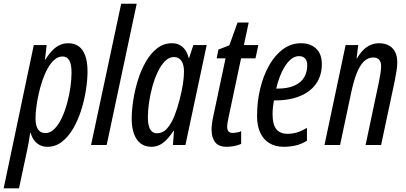

<svg xmlns="http://www.w3.org/2000/svg" viewBox="-69 -780 2185 1033"><path d="M-49.3 233.4 112.8 -537.6H182.1L172.9 -460H175.8Q193.8 -489.3 212.9 -508.8Q231.9 -528.3 252.9 -537.8Q273.9 -547.4 297.9 -547.4Q331.5 -547.4 354.5 -530.8Q377.4 -514.2 389.6 -480.5Q401.9 -446.8 401.9 -396Q401.9 -350.1 393.3 -295.4Q384.8 -240.7 367.7 -187Q350.6 -133.3 324.7 -88.6Q298.8 -43.9 264.2 -17.1Q229.5 9.8 186 9.8Q163.1 9.8 145 0.5Q127 -8.8 114.5 -25.6Q102.1 -42.5 96.2 -64.9H93.3Q89.8 -39.1 85.4 -13.9Q81.1 11.2 76.2 31.7L33.2 233.4ZM175.3 -64Q201.2 -64 223.4 -85.9Q245.6 -107.9 262.7 -144Q279.8 -180.2 291.7 -223.4Q303.7 -266.6 309.8 -310.1Q315.9 -353.5 315.9 -389.2Q315.9 -433.6 304 -454.8Q292 -476.1 267.6 -476.1Q243.7 -476.1 223.6 -458.5Q203.6 -440.9 187.5 -411.9Q171.4 -382.8 159.2 -346.9Q147 -311 138.7 -273.4Q130.4 -235.8 126.2 -201.7Q122.1 -167.5 122.1 -142.6Q122.1 -104 135.5 -84Q148.9 -64 175.3 -64Z M420.9 0 583 -759.8H666.5L504.9 0Z M745.1 9.8Q711.9 9.8 688.2 -7.8Q664.6 -25.4 652.1 -59.3Q639.6 -93.3 639.6 -141.6Q639.6 -186 647.9 -240.2Q656.2 -294.4 672.9 -348.4Q689.5 -402.3 715.3 -447.5Q741.2 -492.7 776.4 -520Q811.5 -547.4 856 -547.4Q878.4 -547.4 896.2 -538.6Q914.1 -529.8 926.8 -512.2Q939.5 -494.6 945.8 -468.8H948.7L971.2 -537.6H1043L928.7 0H861.3L867.2 -76.2H864.7Q847.2 -49.3 828.9 -30Q810.5 -10.7 790.3 -0.5Q770 9.8 745.1 9.8ZM774.9 -63Q807.6 -63 830.8 -89.8Q854 -116.7 870.1 -158Q886.2 -199.2 897 -242.2Q909.2 -290 915 -327.1Q920.9 -364.3 920.9 -396Q920.9 -433.1 906.7 -453.1Q892.6 -473.1 866.7 -473.1Q840.8 -473.1 818.8 -451.2Q796.9 -429.2 779.8 -393.1Q762.7 -356.9 750.7 -313.7Q738.8 -270.5 732.7 -227.5Q726.6 -184.6 726.6 -149.4Q726.6 -105.5 738.8 -84.2Q751 -63 774.9 -63Z M1150.9 9.8Q1107.4 9.8 1088.4 -15.1Q1069.3 -40 1069.3 -83Q1069.3 -97.7 1071.8 -116.5Q1074.2 -135.3 1079.1 -157.2L1144.5 -466.3H1096.7L1106 -513.2L1165 -536.1L1209 -658.7H1269L1243.2 -537.6H1320.8L1305.7 -466.3H1228L1161.1 -150.4Q1157.7 -135.3 1155.5 -121.6Q1153.3 -107.9 1153.3 -98.6Q1153.3 -81.1 1160.2 -73Q1167 -64.9 1183.1 -64.9Q1192.4 -64.9 1205.1 -67.1Q1217.8 -69.3 1228.5 -74.2V-5.9Q1211.9 2 1190.2 5.9Q1168.5 9.8 1150.9 9.8Z M1457.5 9.8Q1412.6 9.8 1380.6 -9.5Q1348.6 -28.8 1331.3 -65.7Q1314 -102.5 1314 -155.8Q1314 -234.4 1331.3 -304.9Q1348.6 -375.5 1380.1 -430.2Q1411.6 -484.9 1454.8 -516.1Q1498 -547.4 1550.3 -547.4Q1601.6 -547.4 1632.1 -518.3Q1662.6 -489.3 1662.6 -434.1Q1662.6 -389.6 1645.8 -353.8Q1628.9 -317.9 1596.4 -292.5Q1564 -267.1 1517.6 -253.4Q1471.2 -239.7 1412.1 -239.7H1404.8Q1401.4 -221.7 1399.4 -202.9Q1397.5 -184.1 1397.5 -165.5Q1397.5 -110.4 1417.5 -85.2Q1437.5 -60.1 1477.5 -60.1Q1505.4 -60.1 1529.1 -67.4Q1552.7 -74.7 1582.5 -91.8V-22.9Q1554.7 -5.4 1523.7 2.2Q1492.7 9.8 1457.5 9.8ZM1417 -303.2H1419.9Q1479 -303.2 1514.9 -319.3Q1550.8 -335.4 1567.4 -364Q1584 -392.6 1584 -428.7Q1584 -451.7 1573 -464.8Q1562 -478 1539.1 -478Q1513.7 -478 1490.2 -455.8Q1466.8 -433.6 1448 -394.3Q1429.2 -355 1417 -303.2Z M1676.8 0 1790.5 -537.6H1858.4L1849.6 -466.3H1852.1Q1866.7 -492.2 1885 -510.5Q1903.3 -528.8 1924.8 -538.1Q1946.3 -547.4 1970.7 -547.4Q1998 -547.4 2020 -536.9Q2042 -526.4 2055.2 -503.7Q2068.4 -481 2068.4 -444.3Q2068.4 -423.8 2064.2 -397.2Q2060.1 -370.6 2054.7 -344.2L1981.4 0H1897.9L1967.8 -330.1Q1972.7 -354.5 1977.1 -379.9Q1981.4 -405.3 1981.4 -424.8Q1981.4 -446.8 1970.9 -458.7Q1960.4 -470.7 1939 -470.7Q1910.6 -470.7 1888.7 -449.2Q1866.7 -427.7 1850.6 -387Q1834.5 -346.2 1821.8 -288.1L1760.7 0Z"/></svg>

Font: Open Sans Condensed Medium
Style: Italic
Weight: 500
Width: 3
Italic angle: -12°
Designer: Monotype Design Team
Foundry: Monotype Imaging Inc.
Version: Version 3.000